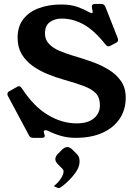

<svg xmlns="http://www.w3.org/2000/svg" viewBox="-20 -694 676 982"><path d="M545 -460Q539 -457 534 -457Q527 -457 519 -467Q463 -538 408.5 -568.5Q354 -599 296 -599Q260 -599 235 -581Q210 -563 210 -523Q210 -491 230.5 -469.5Q251 -448 283 -434.5Q315 -421 348 -411Q399 -396 447.5 -379Q496 -362 536 -337.5Q576 -313 599.5 -278.5Q623 -244 623 -194Q623 -134 593 -88Q563 -42 505.5 -15.5Q448 11 367 11Q327 11 292 1Q257 -9 225 -25Q218 -28 212 -28Q204 -28 204 -19Q204 -16 206 -10Q209 -3 209 1Q209 11 194 11H150Q134 11 128 -2L21 -202Q18 -207 18 -212Q18 -223 27 -227L66 -249Q69 -251 71.5 -252Q74 -253 77 -253Q84 -253 92 -242Q151 -151 223.5 -107Q296 -63 372 -63Q430 -63 460.5 -89Q491 -115 491 -155Q491 -194 471.5 -215.5Q452 -237 412 -252.5Q372 -268 308 -286Q265 -298 222.5 -315.5Q180 -333 145.5 -358Q111 -383 90.5 -418Q70 -453 70 -501Q70 -559 99.5 -596.5Q129 -634 179.5 -652.5Q230 -671 293 -671Q342 -671 376.5 -658.5Q411 -646 429 -635Q444 -627 450 -627Q454 -627 454 -632Q454 -637 452 -644.5Q450 -652 450 -661Q450 -674 466 -674H497Q514 -674 519 -659L581 -502Q584 -495 584 -489Q584 -481 575 -476ZM374 95Q387 108 387 130Q387 134 386.5 139Q386 144 385 149Q381 168 366.5 188.5Q352 209 334 227Q316 245 301 256.5Q286 268 280 268Q277 268 273 266Q269 264 255 258Q278 240 291.5 219Q305 198 305 183Q305 175 299 169L274 144Q263 131 263 120Q263 108 274 95L299 70Q313 58 324 58Q336 58 349 70Z"/></svg>

Font: Young Serif
Style: Regular
Weight: 400
Designer: Bastien Sozeau
Foundry: NBR — Bastien Sozeau
Version: Version 3.004; ttfautohint (v1.8.4.7-5d5b);gftools[0.9.33]